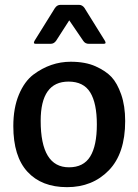

<svg xmlns="http://www.w3.org/2000/svg" viewBox="-20 -761 572 793"><path d="M35 -240Q35 -315 58 -370Q81 -425 118 -453Q189 -506 272 -506Q333 -506 375 -487Q417 -468 440.5 -443Q464 -418 480.5 -371Q497 -324 497 -261Q497 -127 429.5 -57.5Q362 12 257 12Q152 12 93.5 -51.5Q35 -115 35 -240ZM265 -70Q325 -70 352.5 -114.5Q380 -159 380 -247Q380 -335 352.5 -379.5Q325 -424 263 -424Q148 -424 148 -262Q148 -70 265 -70ZM189 -580H130Q120 -580 120 -584Q120 -588 123 -593L207 -728Q216 -741 230 -741H306Q320 -741 329 -728L413 -593Q416 -588 416 -584Q416 -580 406 -580H347Q332 -580 324 -592L266 -677L212 -593Q203 -580 189 -580Z"/></svg>

Font: Crete Round
Style: Regular
Weight: 400
Designer: Veronika Burian
Foundry: TypeTogether
Version: Version 1.001